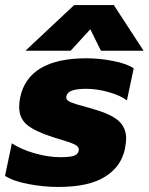

<svg xmlns="http://www.w3.org/2000/svg" viewBox="-33 -726 589 761"><path d="M261 -706H418L536 -525H367L325 -610L247 -525H68ZM-13 -29 14 -158Q50 -134 104 -118.5Q158 -103 206 -103Q241 -103 258 -108Q275 -113 279 -128Q281 -140 272 -147.5Q263 -155 237.5 -163.5Q212 -172 178 -182Q106 -205 74.5 -231Q43 -257 43 -302Q43 -321 47 -340Q80 -495 310 -495Q362 -495 417 -484Q472 -473 497 -455L470 -328Q444 -348 397.5 -361Q351 -374 308 -374Q274 -374 254 -367.5Q234 -361 230 -345Q227 -330 244.5 -322Q262 -314 308 -302Q313 -301 319.5 -299Q326 -297 333 -295Q407 -274 437 -247Q467 -220 467 -177Q467 -162 462 -135Q447 -65 382.5 -25Q318 15 198 15Q140 15 79.5 3.5Q19 -8 -13 -29Z"/></svg>

Font: Prompt
Style: Bold Italic
Weight: 700
Italic angle: -12°
Designer: Katatrad Team
Foundry: CadsonDemak
Version: Version 1.001